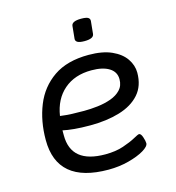

<svg xmlns="http://www.w3.org/2000/svg" viewBox="-106 -789 811 885"><g transform="rotate(-15 300.0 -346.5)"><path d="M304 6Q59 6 59 -201Q59 -291 89 -365.5Q119 -440 183.5 -484.5Q248 -529 351 -529Q417 -529 460.5 -509.5Q504 -490 525.5 -458.5Q547 -427 547 -392Q547 -329 512 -289.5Q477 -250 415.5 -231.5Q354 -213 275 -213Q232 -213 200 -216Q168 -219 145 -224Q145 -218 145 -212.5Q145 -207 145 -200Q145 -66 308 -66Q357 -66 394 -78.5Q431 -91 453.5 -103.5Q476 -116 481 -116Q490 -116 496.5 -97Q503 -78 503 -67Q503 -52 474.5 -35Q446 -18 400.5 -6Q355 6 304 6ZM265 -285Q296 -285 330 -289Q364 -293 393.5 -303.5Q423 -314 441.5 -333.5Q460 -353 460 -384Q460 -419 429.5 -438Q399 -457 345 -457Q265 -457 214 -413Q163 -369 151 -291Q180 -287 208 -286Q236 -285 265 -285ZM350 -595Q326 -595 316.5 -601Q307 -607 308 -617L314 -677Q316 -699 361 -699Q385 -699 394 -693.5Q403 -688 402 -677L396 -617Q394 -595 350 -595Z"/></g></svg>

Font: Asap Semi Expanded Semi Expanded Regular
Style: Italic
Weight: 400
Width: 6
Italic angle: -6°
Designer: Pablo Cosgaya
Foundry: Omnibus-Type
Version: Version 3.001; ttfautohint (v1.8.4.7-5d5b)